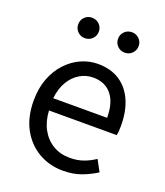

<svg xmlns="http://www.w3.org/2000/svg" viewBox="-142 -864 839 974"><g transform="rotate(20 277.0 -377.0)"><path d="M311.7 13.4Q239.5 13.4 180.4 -20.6Q121.3 -54.6 86.4 -118.2Q51.6 -181.9 51.6 -271Q51.6 -337.5 71.6 -390.1Q91.7 -442.7 126.5 -480.1Q161.4 -517.6 205 -537.2Q248.6 -556.8 295.4 -556.8Q364.6 -556.8 412.8 -525.7Q461 -494.5 486.4 -437.1Q511.9 -379.7 511.9 -301.7Q511.9 -287.4 510.9 -274.1Q510 -260.7 507.6 -249.7H141.9Q145 -192.4 168.3 -149.8Q191.7 -107.2 231.1 -83.5Q270.4 -59.8 322.3 -59.8Q361.8 -59.8 394.5 -71.2Q427.1 -82.7 457.5 -103.1L490.3 -42.5Q454.8 -19.4 411 -3Q367.2 13.4 311.7 13.4ZM140.7 -315.5H431.7Q431.7 -397.1 396.2 -440.3Q360.8 -483.6 296.5 -483.6Q258.5 -483.6 225.1 -463.9Q191.7 -444.3 169.2 -406.9Q146.7 -369.6 140.7 -315.5ZM186.7 -656.5Q163.1 -656.5 147.4 -672.7Q131.6 -688.9 131.6 -711.7Q131.6 -734.8 147.4 -750.8Q163.1 -766.8 186.7 -766.8Q210.7 -766.8 226.8 -750.8Q242.8 -734.8 242.8 -711.7Q242.8 -688.9 226.8 -672.7Q210.7 -656.5 186.7 -656.5ZM402.7 -656.5Q378.5 -656.5 362.5 -672.7Q346.6 -688.9 346.6 -711.7Q346.6 -734.8 362.5 -750.8Q378.5 -766.8 402.7 -766.8Q425.6 -766.8 441.7 -750.8Q457.8 -734.8 457.8 -711.7Q457.8 -688.9 441.7 -672.7Q425.6 -656.5 402.7 -656.5Z"/></g></svg>

Font: Noto Sans KR Thin
Style: Regular
Weight: 100
Designer: Ryoko NISHIZUKA 西塚涼子 (kana, bopomofo & ideographs); Paul D. Hunt (Latin, Greek & Cyrillic); Sandoll Communications 산돌커뮤니
Foundry: Adobe
Version: Version 2.004-H2;hotconv 1.0.118;makeotfexe 2.5.65603